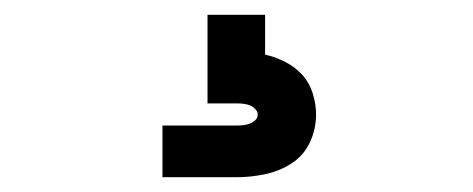

<svg xmlns="http://www.w3.org/2000/svg" viewBox="-20 -20 640 260"><path d="M200 220V150H300Q305 150 309.5 149.5Q314 149 318 147.5Q322 146 325.5 143Q329 140 329 135Q329 131 325.5 127.5Q322 124 318 122.5Q314 121 309.5 120.5Q305 120 300 120H261V0H339V54Q353 57 366.5 64Q380 71 389.5 81.5Q399 92 403.5 106.5Q408 121 408 135Q408 155 399.5 173Q391 191 374.5 201.5Q358 212 338.5 216Q319 220 300 220Z"/></svg>

Font: Iosevka Curly Slab Extended
Style: Regular
Weight: 400
Width: 7
Monospace: yes
Designer: Belleve Invis
Foundry: Belleve Invis
Version: Version 11.1.0; ttfautohint (v1.8.3)